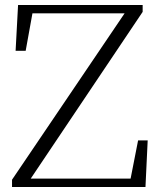

<svg xmlns="http://www.w3.org/2000/svg" viewBox="-20 -743 636 763"><path d="M528.8 -185.1H566.9L558.1 0H27.8V-28.8L475.1 -689.9H108.9L82 -541H42L51.8 -723.1H546.9V-695.8L102.1 -33.2H499Z"/></svg>

Font: Source Han Serif CN ExtraLight
Style: Regular
Weight: 250
Designer: Ryoko NISHIZUKA  (kana & ideographs); Frank Grießhammer (Latin, Greek & Cyrillic); Wenlong ZHANG  (bopomofo); Sandoll Co
Foundry: Adobe Systems Incorporated
Version: Version 1.001;PS 1.001;hotconv 16.6.54;makeotf.lib2.5.65590